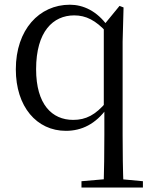

<svg xmlns="http://www.w3.org/2000/svg" viewBox="-20 -551 647 830"><path d="M332.2 259.8H597.8V232.4L488.7 222.2H450.3L332.2 232.4ZM264.9 14.6C332.6 14.6 393.7 -14.4 443.3 -84H451.1L440 -110C393 -54.2 351.6 -32.7 296.4 -32.7C204.8 -32.7 136.1 -99.5 136.1 -251.8C136.1 -415 209.5 -484.5 300.9 -484.5C351.7 -484.5 394 -463 441.2 -411.3L453.7 -436.5L446.3 -437.4C399.4 -503.9 339.4 -530.6 281.9 -530.6C149.9 -530.6 48.4 -423.1 48.4 -251.2C48.4 -89.9 138.5 14.6 264.9 14.6ZM427.9 259.8H514.1C511.1 183.9 510.1 107.3 510.1 30.7V-371.1L514.1 -518.8L496.7 -525.5L428.7 -442.5V-87.3L431.1 -78V30.7C431.1 107.3 430.1 183.9 427.9 259.8Z"/></svg>

Font: Source Han Serif CN VF
Style: Regular
Weight: 250
Designer: Ryoko NISHIZUKA 西塚涼子 (kana & ideographs); Frank Grießhammer (Latin, Greek & Cyrillic); Wenlong ZHANG 张文龙 (bopomofo); San
Foundry: Adobe
Version: Version 2.002;hotconv 1.1.0;makeotfexe 2.6.0